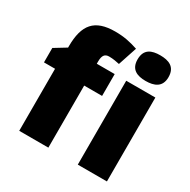

<svg xmlns="http://www.w3.org/2000/svg" viewBox="-172 -936 1083 1096"><g transform="rotate(30 369.5 -388.0)"><path d="M577 -776C521 -776 476 -759 476 -691C476 -625 521 -607 577 -607C633 -607 680 -625 680 -691C680 -759 633 -776 577 -776ZM405 -409V-553H287V-568C287 -608 300 -624 328 -624C355 -624 378 -619 397 -615L438 -739C387 -756 344 -765 287 -765C152 -765 99 -702 99 -559V-551L22 -504V-409H95V0H287V-409ZM673 -553H481V0H673Z"/></g></svg>

Font: Noto Sans UI Black
Style: Regular
Weight: 900
Designer: Monotype Design Team
Foundry: Monotype Imaging Inc.
Version: Version 1.901